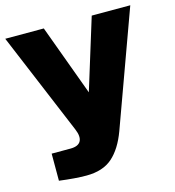

<svg xmlns="http://www.w3.org/2000/svg" viewBox="-116 -620 812 890"><g transform="rotate(-15 290.0 -175.0)"><path d="M190 180Q137 180 60 170V40H150Q188 40 199.5 19Q211 -2 195 -40L-10 -530H175L300 -190L405 -530H590L390 20Q361 99 315 139.5Q269 180 190 180Z"/></g></svg>

Font: Russo One
Style: Regular
Weight: 400
Designer: Jovanny lemonad
Foundry: Jovanny Lemonad
Version: Version 1.001